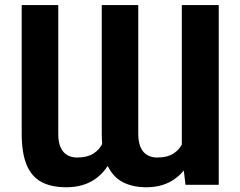

<svg xmlns="http://www.w3.org/2000/svg" viewBox="-20 -748 972 777"><path d="M715.8 -727.5H865.2V0H730.7L715.8 -125.2ZM780.3 -247.1Q780.3 -172.2 756.6 -114.2Q732.9 -56.2 686.2 -23.2Q639.6 9.8 572.7 9.8Q515.6 9.8 475.5 -11.7Q435.4 -33.2 413.6 -81.3Q391.8 -129.5 391.8 -207.6V-727.5H539.5V-207.6Q539.5 -174 549 -152.2Q558.6 -130.4 575.8 -120.5Q593.1 -110.5 616.4 -110.5Q657.9 -110.5 683.9 -127.9Q709.9 -145.2 721.5 -175.5Q733.1 -205.8 733 -246.1ZM458.4 -247.1Q458.3 -170.9 434.7 -113Q411.1 -55.1 364 -22.7Q316.8 9.8 248.2 9.8Q187.1 9.8 147.3 -11.8Q107.5 -33.4 87.6 -81.2Q67.8 -129.1 67.8 -207.6V-727.5H215.8V-207.6Q215.5 -174 225 -152.3Q234.5 -130.7 251.7 -120.6Q268.8 -110.5 292 -110.5Q333.7 -110.5 359.9 -127.7Q386 -144.9 397.9 -175Q409.7 -205.2 409.4 -246.1Z"/></svg>

Font: Intratopia Thin
Style: Regular
Weight: 100
Designer: Rasmus Andersson
Foundry: rsms
Version: Version 3.000;Glyphs 3.2.3 (3260)